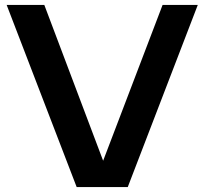

<svg xmlns="http://www.w3.org/2000/svg" viewBox="-20 -760 830 780"><path d="M640.5 -740H783.5L499 0H291.5L7 -740H160L399 -107Z"/></svg>

Font: Encode Sans Expanded SemiBold
Style: Regular
Weight: 600
Width: 7
Designer: Multiple Designers
Foundry: Impallari Type
Version: Version 2.000